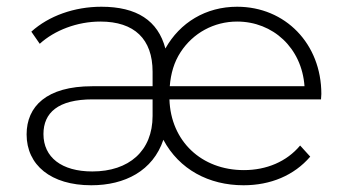

<svg xmlns="http://www.w3.org/2000/svg" viewBox="-20 -546 1023 570"><path d="M59 -147C59 -56 131 4 251 4C351 4 434 -39 465 -131C512 -43 600 4 703 4C783 4 853 -25 901 -81L871 -114C831 -66 771 -41 704 -41C578 -41 487 -127 483 -251H933L934 -267C934 -416 827 -526 684 -526C591 -526 514 -479 471 -402C449 -485 386 -526 281 -526C201 -526 125 -499 73 -452L98 -416C142 -456 209 -482 278 -482C379 -482 433 -430 433 -333V-290H254C118 -290 59 -230 59 -147ZM516 -391C553 -448 615 -482 684 -482C790 -482 876 -404 884 -290H484C487 -328 497 -362 516 -391ZM109 -148C109 -211 152 -251 255 -251H433V-202C433 -98 363 -37 254 -37C163 -37 109 -79 109 -148Z"/></svg>

Font: Montserrat Light
Style: Regular
Weight: 300
Designer: Julieta Ulanovsky
Foundry: Julieta Ulanovsky
Version: Version 7.200